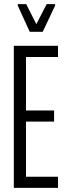

<svg xmlns="http://www.w3.org/2000/svg" viewBox="-20 -910 323 930"><path d="M47 0V-688H261V-634H106V-375H242V-321H106V-54H261V0ZM124 -756 66 -883V-890H107L156 -793L206 -890H247V-883L187 -756Z"/></svg>

Font: Saira UltraCondensed
Style: Regular
Weight: 400
Width: 1
Designer: Hector Gatti with collaboration of the Omnibus-Type team
Foundry: Omnibus-Type
Version: Version 1.101